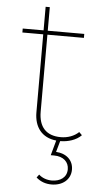

<svg xmlns="http://www.w3.org/2000/svg" viewBox="-58 -667 503 917"><g transform="rotate(5 194.0 -208.5)"><path d="M225 213C277 213 316 182 316 134C316 89 283 59 233 56L248 3C285 3 325 -9 349 -34L335 -48C313 -27 282 -16 249 -16C179 -16 143 -56 143 -129V-498H318V-517H143V-630H123V-517H23V-498H123V-124C123 -54 159 -5 229 2L209 74H225C270 74 296 99 296 134C296 173 265 194 224 194C201 194 178 186 162 171L151 186C173 205 197 213 225 213Z"/></g></svg>

Font: Montserrat-Alt1 Thin
Style: Regular
Weight: 100
Designer: Differentunic
Foundry: Differentunic
Version: Version 7.222